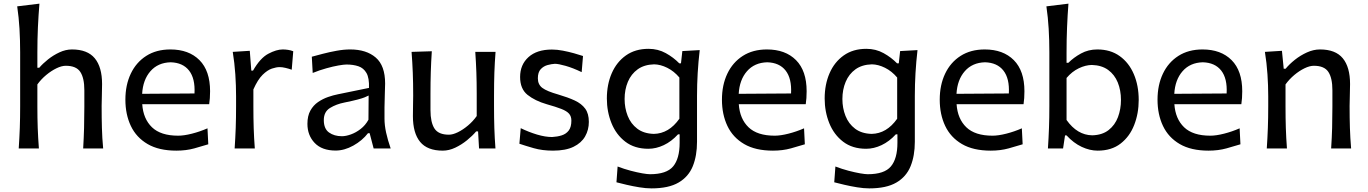

<svg xmlns="http://www.w3.org/2000/svg" viewBox="-20 -809 7451 1046"><path d="M82 0Q85.9 -58.1 87.9 -112.3Q89.8 -166.5 89.8 -231.9V-523.9Q89.8 -590.3 86.2 -652.3Q82.5 -714.4 73.7 -774.4L194.8 -789.1Q189.5 -725.1 186.5 -659.7Q183.6 -594.2 183.6 -523.9V-439.9H193.8Q212.9 -462.4 241.7 -485.4Q270.5 -508.3 304.2 -523.9Q337.9 -539.6 372.1 -539.6Q456.5 -539.6 496.3 -491.5Q536.1 -443.4 536.1 -351.1Q536.1 -316.9 534.9 -286.4Q533.7 -255.9 533.7 -231.9Q533.7 -166.5 535.2 -112.3Q536.6 -58.1 542 0H433.1Q436.5 -58.1 438 -111.8Q439.5 -165.5 439.5 -227.5V-317.4Q439.5 -383.8 417.5 -417.2Q395.5 -450.7 338.4 -450.7Q315.9 -450.7 287.6 -437Q259.3 -423.3 231.7 -400.4Q204.1 -377.4 183.6 -349.1V-227.5Q183.6 -165.5 185.5 -111.8Q187.5 -58.1 191.9 0Z M940.9 11.7Q845.7 11.7 784.2 -24.2Q722.7 -60.1 692.9 -122.8Q663.1 -185.5 663.1 -266.1Q663.1 -345.7 692.4 -407.5Q721.7 -469.2 776.6 -504.4Q831.5 -539.6 908.2 -539.6Q1008.8 -539.6 1066.7 -481.4Q1124.5 -423.3 1124.5 -312Q1124.5 -272.5 1119.6 -241.2H754.9Q760.3 -161.6 807.9 -115.7Q855.5 -69.8 950.7 -69.8Q982.4 -69.8 1025.6 -80.8Q1068.8 -91.8 1110.4 -109.9L1114.7 -22.9Q1083.5 -13.2 1038.8 -0.7Q994.1 11.7 940.9 11.7ZM1039.6 -299.8Q1043.9 -381.3 1010 -424.6Q976.1 -467.8 909.7 -469.7Q840.3 -467.8 799.6 -421.1Q758.8 -374.5 754.4 -297.9Z M1258.3 0Q1262.2 -58.1 1264.2 -112.3Q1266.1 -166.5 1266.1 -231.9V-284.7Q1266.1 -342.8 1262 -404.3Q1257.8 -465.8 1248 -526.4L1340.8 -532.2L1349.1 -424.3H1358.4Q1397.5 -492.7 1441.7 -516.1Q1485.8 -539.6 1520 -539.6Q1534.2 -539.6 1549.1 -537.4Q1564 -535.2 1577.6 -529.8L1569.3 -429.2Q1552.7 -435.1 1535.2 -439.2Q1517.6 -443.4 1503.4 -443.4Q1485.4 -443.4 1461.2 -435.3Q1437 -427.2 1410.6 -401.4Q1384.3 -375.5 1360.4 -321.8V-227.5Q1360.4 -165.5 1362.1 -111.8Q1363.8 -58.1 1368.2 0Z M1808.6 11.2Q1733.9 11.2 1694.3 -30.3Q1654.8 -71.8 1654.8 -134.3Q1654.8 -177.7 1670.9 -206.5Q1687 -235.4 1712.6 -252.9Q1738.3 -270.5 1767.1 -280.5Q1795.9 -290.5 1821.3 -295.4L1990.2 -330.1Q1992.2 -383.8 1976.6 -411.1Q1960.9 -438.5 1932.6 -448Q1904.3 -457.5 1867.7 -457.5Q1853.5 -457.5 1824.2 -452.4Q1794.9 -447.3 1758.1 -437Q1721.2 -426.8 1683.6 -411.6L1678.7 -500Q1703.6 -506.8 1739.3 -516.1Q1774.9 -525.4 1814 -532.5Q1853 -539.6 1888.2 -539.6Q1975.6 -539.6 2026.9 -495.6Q2078.1 -451.7 2078.1 -354Q2078.1 -330.1 2076.4 -293.7Q2074.7 -257.3 2074.7 -224.1V-162.6Q2074.7 -127 2083.5 -86.7Q2092.3 -46.4 2108.4 0H2015.6L1993.7 -83.5H1984.9Q1953.6 -43 1905 -15.9Q1856.4 11.2 1808.6 11.2ZM1842.8 -66.9Q1864.3 -66.9 1891.6 -76.7Q1918.9 -86.4 1944.8 -106.4Q1970.7 -126.5 1987.3 -156.7L1988.3 -288.6Q1980 -284.2 1966.8 -278.8Q1953.6 -273.4 1928 -266.6Q1902.3 -259.8 1856.9 -250.5Q1812 -241.7 1778.1 -220.9Q1744.1 -200.2 1744.1 -154.8Q1744.1 -107.4 1772.5 -87.2Q1800.8 -66.9 1842.8 -66.9Z M2392.1 11.7Q2308.1 11.7 2268.8 -36.1Q2229.5 -84 2229.5 -176.3Q2229.5 -210.9 2230.2 -236.8Q2231 -262.7 2231 -288.1Q2231 -357.4 2228.8 -413.1Q2226.6 -468.8 2222.2 -526.4L2332.5 -529.8Q2328.6 -472.2 2326.9 -416.3Q2325.2 -360.4 2325.2 -298.3V-209Q2325.2 -142.6 2346.9 -108.9Q2368.7 -75.2 2425.8 -75.2Q2446.8 -75.2 2474.4 -88.6Q2502 -102.1 2529.5 -125.2Q2557.1 -148.4 2577.1 -176.8V-298.3Q2577.1 -360.4 2575.2 -414.6Q2573.2 -468.8 2569.3 -526.4H2679.7Q2675.3 -468.8 2673.3 -413.1Q2671.4 -357.4 2671.4 -288.1V-231.9Q2671.4 -166.5 2673.1 -112.3Q2674.8 -58.1 2679.2 0H2589.8L2584.5 -93.3H2574.2Q2554.2 -69.3 2524.2 -44.9Q2494.1 -20.5 2460 -4.4Q2425.8 11.7 2392.1 11.7Z M2992.7 11.7Q2934.6 11.7 2887.9 -1.7Q2841.3 -15.1 2809.6 -25.9L2816.9 -110.8Q2860.8 -89.4 2905.8 -75.9Q2950.7 -62.5 2987.8 -62.5Q3016.1 -64 3040 -71.5Q3064 -79.1 3078.4 -97.9Q3092.8 -116.7 3092.8 -151.9Q3092.8 -175.3 3080.1 -189.7Q3067.4 -204.1 3038.1 -215.6Q3008.8 -227.1 2958.5 -241.2Q2894.5 -259.8 2854 -292.2Q2813.5 -324.7 2813.5 -389.6Q2813.5 -456.5 2859.1 -497.8Q2904.8 -539.1 2986.8 -539.1Q3015.1 -539.1 3046.6 -533Q3078.1 -526.9 3107.2 -518.8Q3136.2 -510.7 3156.2 -503.9L3148.9 -416Q3101.1 -439 3061.5 -450.2Q3022 -461.4 3002.9 -461.4Q2984.9 -460.4 2963.1 -454.6Q2941.4 -448.7 2925.8 -432.1Q2910.2 -415.5 2910.2 -382.3Q2910.2 -348.1 2935.1 -329.8Q2960 -311.5 3020.5 -294.4Q3073.7 -278.8 3111.1 -261.5Q3148.4 -244.1 3168.2 -217Q3188 -189.9 3188 -145Q3188 -101.6 3167.7 -65.9Q3147.5 -30.3 3104.5 -9.3Q3061.5 11.7 2992.7 11.7Z M3529.3 217.3Q3499 217.3 3463.1 211.4Q3427.2 205.6 3394 197.8Q3360.8 189.9 3338.4 184.1L3344.7 98.1Q3380.4 111.8 3415.8 121.1Q3451.2 130.4 3479.2 135.3Q3507.3 140.1 3521 140.1Q3611.3 140.1 3647 97.7Q3682.6 55.2 3682.6 -30.8V-77.1H3673.8Q3638.2 -38.1 3596.2 -18.3Q3554.2 1.5 3512.2 1.5Q3437 1.5 3386.7 -37.1Q3336.4 -75.7 3311.3 -138.2Q3286.1 -200.7 3286.1 -272.5Q3286.1 -348.6 3312.7 -409.9Q3339.4 -471.2 3390.1 -507.1Q3440.9 -543 3513.2 -543Q3564.9 -543 3607.2 -519.5Q3649.4 -496.1 3680.7 -463.9H3689.9L3697.3 -530.8L3792 -536.1Q3777.3 -410.2 3777.3 -286.6V-36.6Q3777.3 39.6 3754.2 96.7Q3731 153.8 3676.8 185.5Q3622.6 217.3 3529.3 217.3ZM3542 -79.6Q3624 -81.1 3681.2 -162.1V-386.7Q3651.9 -421.4 3615 -439.7Q3578.1 -458 3543.5 -458.5Q3489.7 -457 3454.1 -431.4Q3418.5 -405.8 3400.6 -363.3Q3382.8 -320.8 3382.8 -269.5Q3382.8 -220.2 3399.7 -177.5Q3416.5 -134.8 3451.9 -107.9Q3487.3 -81.1 3542 -79.6Z M4190.9 11.7Q4095.7 11.7 4034.2 -24.2Q3972.7 -60.1 3942.9 -122.8Q3913.1 -185.5 3913.1 -266.1Q3913.1 -345.7 3942.4 -407.5Q3971.7 -469.2 4026.6 -504.4Q4081.5 -539.6 4158.2 -539.6Q4258.8 -539.6 4316.7 -481.4Q4374.5 -423.3 4374.5 -312Q4374.5 -272.5 4369.6 -241.2H4004.9Q4010.3 -161.6 4057.9 -115.7Q4105.5 -69.8 4200.7 -69.8Q4232.4 -69.8 4275.6 -80.8Q4318.8 -91.8 4360.4 -109.9L4364.7 -22.9Q4333.5 -13.2 4288.8 -0.7Q4244.1 11.7 4190.9 11.7ZM4289.6 -299.8Q4293.9 -381.3 4260 -424.6Q4226.1 -467.8 4159.7 -469.7Q4090.3 -467.8 4049.6 -421.1Q4008.8 -374.5 4004.4 -297.9Z M4715.8 217.3Q4685.5 217.3 4649.7 211.4Q4613.8 205.6 4580.6 197.8Q4547.4 189.9 4524.9 184.1L4531.2 98.1Q4566.9 111.8 4602.3 121.1Q4637.7 130.4 4665.8 135.3Q4693.8 140.1 4707.5 140.1Q4797.9 140.1 4833.5 97.7Q4869.1 55.2 4869.1 -30.8V-77.1H4860.4Q4824.7 -38.1 4782.7 -18.3Q4740.7 1.5 4698.7 1.5Q4623.5 1.5 4573.2 -37.1Q4522.9 -75.7 4497.8 -138.2Q4472.7 -200.7 4472.7 -272.5Q4472.7 -348.6 4499.3 -409.9Q4525.9 -471.2 4576.7 -507.1Q4627.4 -543 4699.7 -543Q4751.5 -543 4793.7 -519.5Q4835.9 -496.1 4867.2 -463.9H4876.5L4883.8 -530.8L4978.5 -536.1Q4963.9 -410.2 4963.9 -286.6V-36.6Q4963.9 39.6 4940.7 96.7Q4917.5 153.8 4863.3 185.5Q4809.1 217.3 4715.8 217.3ZM4728.5 -79.6Q4810.5 -81.1 4867.7 -162.1V-386.7Q4838.4 -421.4 4801.5 -439.7Q4764.6 -458 4730 -458.5Q4676.3 -457 4640.6 -431.4Q4605 -405.8 4587.2 -363.3Q4569.3 -320.8 4569.3 -269.5Q4569.3 -220.2 4586.2 -177.5Q4603 -134.8 4638.4 -107.9Q4673.8 -81.1 4728.5 -79.6Z M5377.4 11.7Q5282.2 11.7 5220.7 -24.2Q5159.2 -60.1 5129.4 -122.8Q5099.6 -185.5 5099.6 -266.1Q5099.6 -345.7 5128.9 -407.5Q5158.2 -469.2 5213.1 -504.4Q5268.1 -539.6 5344.7 -539.6Q5445.3 -539.6 5503.2 -481.4Q5561 -423.3 5561 -312Q5561 -272.5 5556.2 -241.2H5191.4Q5196.8 -161.6 5244.4 -115.7Q5292 -69.8 5387.2 -69.8Q5418.9 -69.8 5462.2 -80.8Q5505.4 -91.8 5546.9 -109.9L5551.3 -22.9Q5520 -13.2 5475.3 -0.7Q5430.7 11.7 5377.4 11.7ZM5476.1 -299.8Q5480.5 -381.3 5446.5 -424.6Q5412.6 -467.8 5346.2 -469.7Q5276.9 -467.8 5236.1 -421.1Q5195.3 -374.5 5190.9 -297.9Z M5960 11.7Q5917 11.7 5872.8 -9Q5828.6 -29.8 5790.5 -71.3H5782.2L5771.5 0H5689Q5692.9 -58.1 5694.8 -112.3Q5696.8 -166.5 5696.8 -231.9V-523.9Q5696.8 -590.3 5693.1 -652.3Q5689.5 -714.4 5680.7 -774.4L5800.8 -789.1Q5795.9 -725.1 5793.2 -659.7Q5790.5 -594.2 5790.5 -523.9V-466.8H5800.3Q5829.1 -495.6 5869.1 -517.6Q5909.2 -539.6 5958 -539.6Q6029.8 -539.6 6080.1 -503.4Q6130.4 -467.3 6157 -405Q6183.6 -342.8 6183.6 -264.6Q6183.6 -190.9 6158.9 -127.9Q6134.3 -64.9 6084.7 -26.6Q6035.2 11.7 5960 11.7ZM5930.2 -71.8Q5984.9 -73.2 6019.5 -100.3Q6054.2 -127.4 6070.6 -170.9Q6086.9 -214.4 6086.9 -264.2Q6086.9 -316.9 6069.6 -359.6Q6052.2 -402.3 6017.1 -428Q5981.9 -453.6 5928.2 -455.1Q5894 -454.6 5857.2 -437Q5820.3 -419.4 5790.5 -384.3V-155.3Q5848.6 -73.2 5930.2 -71.8Z M6564 11.7Q6468.8 11.7 6407.2 -24.2Q6345.7 -60.1 6315.9 -122.8Q6286.1 -185.5 6286.1 -266.1Q6286.1 -345.7 6315.4 -407.5Q6344.7 -469.2 6399.7 -504.4Q6454.6 -539.6 6531.2 -539.6Q6631.8 -539.6 6689.7 -481.4Q6747.6 -423.3 6747.6 -312Q6747.6 -272.5 6742.7 -241.2H6377.9Q6383.3 -161.6 6430.9 -115.7Q6478.5 -69.8 6573.7 -69.8Q6605.5 -69.8 6648.7 -80.8Q6691.9 -91.8 6733.4 -109.9L6737.8 -22.9Q6706.5 -13.2 6661.9 -0.7Q6617.2 11.7 6564 11.7ZM6662.6 -299.8Q6667 -381.3 6633.1 -424.6Q6599.1 -467.8 6532.7 -469.7Q6463.4 -467.8 6422.6 -421.1Q6381.8 -374.5 6377.4 -297.9Z M6881.3 0Q6885.3 -58.1 6887.2 -112.3Q6889.2 -166.5 6889.2 -231.9V-284.7Q6889.2 -342.8 6885 -404.3Q6880.9 -465.8 6871.1 -526.4L6963.9 -532.2L6973.6 -434.6H6983.9Q7003.9 -459 7034.2 -483.2Q7064.5 -507.3 7100.1 -523.4Q7135.7 -539.6 7171.4 -539.6Q7255.9 -539.6 7295.4 -491.5Q7335 -443.4 7335 -351.1Q7335 -316.9 7333.7 -286.4Q7332.5 -255.9 7332.5 -231.9Q7332.5 -166.5 7334.2 -112.3Q7335.9 -58.1 7340.8 0H7231.9Q7235.8 -58.1 7237.3 -111.8Q7238.8 -165.5 7238.8 -227.5V-317.4Q7238.8 -383.8 7216.8 -417.2Q7194.8 -450.7 7137.7 -450.7Q7115.2 -450.7 7086.9 -437Q7058.6 -423.3 7031.2 -400.4Q7003.9 -377.4 6983.4 -349.1V-227.5Q6983.4 -165.5 6985.1 -111.8Q6986.8 -58.1 6991.2 0Z"/></svg>

Font: Pinar-DS1-FD Medium
Style: Regular
Weight: 500
Designer: Amin Abedi
Version: Version 3.000